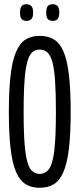

<svg xmlns="http://www.w3.org/2000/svg" viewBox="-20 -880 377 910"><path d="M168 10Q130 10 102.5 -6.5Q75 -23 57 -63Q39 -103 30.5 -173Q22 -243 22 -349Q22 -456 30.5 -526Q39 -596 57 -636.5Q75 -677 102.5 -693.5Q130 -710 168 -710Q207 -710 235 -693.5Q263 -677 280.5 -637Q298 -597 306.5 -527Q315 -457 315 -350Q315 -244 306.5 -174Q298 -104 280 -63.5Q262 -23 234.5 -6.5Q207 10 168 10ZM168 -56Q196 -56 213 -80Q230 -104 237.5 -167.5Q245 -231 245 -350Q245 -439 241 -497Q237 -555 228 -587Q219 -619 204 -632Q189 -645 168 -645Q140 -645 123.5 -621Q107 -597 99.5 -533Q92 -469 92 -349Q92 -230 99.5 -167Q107 -104 123.5 -80Q140 -56 168 -56ZM230 -781Q214 -781 206.5 -790Q199 -799 199 -820Q199 -842 206.5 -851Q214 -860 230 -860Q245 -860 253 -851Q261 -842 261 -820Q261 -799 253 -790Q245 -781 230 -781ZM105 -781Q90 -781 82.5 -790Q75 -799 75 -820Q75 -842 82.5 -851Q90 -860 105 -860Q121 -860 129 -851Q137 -842 137 -820Q137 -799 129 -790Q121 -781 105 -781Z"/></svg>

Font: Georama ExtraCondensed
Style: Regular
Weight: 400
Width: 2
Designer: Jean-Baptiste Levee
Foundry: Production Type
Version: Version 1.000